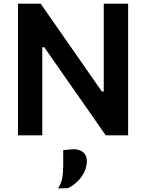

<svg xmlns="http://www.w3.org/2000/svg" viewBox="-20 -733 792 1040"><path d="M77.5 0V-713H200.5Q255 -634.5 304.5 -563.5Q354 -492.5 403 -422L531.5 -237.5H542V-713H674V0H552.5Q507 -65 458 -136Q408.5 -206.5 349.5 -291L219.5 -477.5H209V0ZM294.5 287.5Q313 258 317.8 228.5Q322.5 199 322.5 160.5V80L381 75Q415.5 77 433 94Q450.5 111 450.5 138Q450.5 182 423.5 221.8Q396.5 261.5 349.5 286Z"/></svg>

Font: Heraclito SemiBold
Style: Regular
Weight: 600
Designer: Kostas Bartsokas (font) & Cristiano Sobral (main changes)
Foundry: Kostas Bartsokas (font) & Cristiano Sobral (main changes)
Version: Version 1.00;July 8, 2020;FontCreator 13.0.0.2655 64-bit